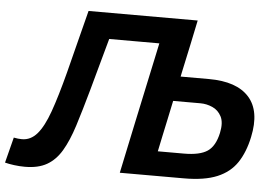

<svg xmlns="http://www.w3.org/2000/svg" viewBox="-90 -783 1238 864"><g transform="rotate(5 529.0 -351.0)"><path d="M51.5 10.5Q26.5 10.5 2.2 7.2Q-22 4 -39 -0.5L-9.5 -116Q-0.5 -114 9.5 -113Q19.5 -112 27.5 -112Q67 -112 96 -145.5Q125 -179 150 -249Q175 -319 203.5 -428.5Q221 -497.5 239.5 -570Q258 -642.5 276 -713H769Q756.5 -652.5 744.8 -597.2Q733 -542 718 -472.5L714.5 -455H842.5Q968 -455 1023.8 -392.8Q1079.5 -330.5 1054 -211.5Q1039.5 -142.5 1008 -95.2Q976.5 -48 919 -24Q861.5 0 769 0H479.5Q491.5 -58 503.2 -112.5Q515 -167 529 -234.5L575.5 -452.5Q584 -492.5 591.5 -527.2Q599 -562 606 -595.5H379.5Q363.5 -538 347.5 -479.5Q331.5 -421 314.5 -359.5Q288 -264.5 265.8 -194.5Q243.5 -124.5 216.5 -79.2Q189.5 -34 150.5 -11.8Q111.5 10.5 51.5 10.5ZM641.5 -111H759.5Q831 -111 865.5 -134.2Q900 -157.5 913 -218Q923 -265 909 -292.2Q895 -319.5 868.5 -331.2Q842 -343 814 -343H690.5L672.5 -257.5Q663.5 -216 656.2 -181.2Q649 -146.5 641.5 -111Z"/></g></svg>

Font: Commissioner SemiBold
Style: Italic
Weight: 600
Italic angle: -12°
Designer: Kostas Bartsokas
Foundry: Kostas Bartsokas
Version: Version 1.000; ttfautohint (v1.8.3)